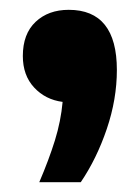

<svg xmlns="http://www.w3.org/2000/svg" viewBox="-20 -200 284 391"><path d="M60 171Q79.5 125.5 91.8 86Q104 46.5 107.5 7.5Q72.5 3 49.5 -21.8Q26.5 -46.5 26.5 -86Q26.5 -131 52.5 -155.5Q78.5 -180 120 -180Q218 -180 218 -57.5Q218 2 197.5 62.5Q177 123 144.5 171Z"/></svg>

Font: Encode Sans Cnd
Style: Bold
Weight: 700
Width: 3
Designer: Multiple Designers
Foundry: Impallari Type
Version: Version 3.002; ttfautohint (v1.8.3) -l 8 -r 50 -G 200 -x 14 